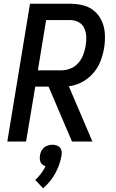

<svg xmlns="http://www.w3.org/2000/svg" viewBox="-20 -755 616 1024"><path d="M19 0H119L168 -293H239L364 0H473L347 -295Q383 -299 417 -317Q451 -335 476.5 -364Q502 -393 515.5 -427.5Q529 -462 535 -498Q541 -534 539.5 -570.5Q538 -607 524.5 -639Q511 -671 485.5 -694Q460 -717 425.5 -726Q391 -735 354 -735H140ZM182 -380 226 -648H354Q378 -648 399 -637Q420 -626 429.5 -604.5Q439 -583 440 -559Q441 -535 437 -511Q433 -487 424 -463Q415 -439 397.5 -419Q380 -399 356 -389.5Q332 -380 308 -380ZM210 249Q250 215 275 169Q300 123 308 75Q311 59 306.5 44.5Q302 30 288.5 23.5Q275 17 260 17Q244 17 228.5 23.5Q213 30 204 44.5Q195 59 193 75Q191 87 193 99Q195 111 203 119.5Q211 128 223 131Q213 152 199 170.5Q185 189 168 205Z"/></svg>

Font: Iosevka Sparkle Medium Oblique
Style: Regular
Weight: 500
Italic angle: -9°
Designer: Belleve Invis
Foundry: Belleve Invis
Version: Version 4.5.0; ttfautohint (v1.8.3)